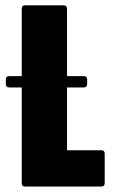

<svg xmlns="http://www.w3.org/2000/svg" viewBox="-20 -686 425 706"><path d="M72.5 0Q60 0 60 -12.5V-654Q60 -666.5 72.5 -666.5H214Q226.5 -666.5 226.5 -654V-133.5H352.5Q365 -133.5 365 -121V-12.5Q365 0 352.5 0ZM14 -364.5Q1.5 -364.5 1.5 -377V-393.5Q1.5 -406 14 -406H288Q300.5 -406 300.5 -393.5V-377Q300.5 -364.5 288 -364.5Z"/></svg>

Font: Jaro
Style: Regular
Weight: 400
Designer: Agyei Archer, Celine Hurka, Mirko Velimirović
Version: Version 1.000